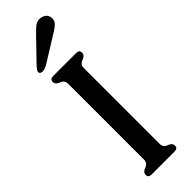

<svg xmlns="http://www.w3.org/2000/svg" viewBox="-318 -956 972 972"><g transform="rotate(-45 168.5 -470.0)"><path d="M224.6 -613.8V-71.8Q224.6 -45.9 249 -37.4Q273.4 -28.8 273.4 -10.3Q273.4 9.8 251 9.8H85.4Q63.5 9.8 63.5 -10.3Q63.5 -28.8 87.9 -37.4Q112.3 -45.9 112.3 -71.3V-613.8Q112.3 -639.2 87.9 -647.7Q63.5 -656.2 63.5 -675.3Q63.5 -695.3 85.9 -695.3H251Q273.4 -695.3 273.4 -675.3Q273.4 -656.2 249 -647.7Q224.6 -639.2 224.6 -613.8ZM106.4 -764.2Q82 -749 65.4 -749Q60.5 -749 59.1 -750Q46.4 -751.5 46.4 -763.2Q46.4 -772.9 65.9 -793.5L124.5 -854Q136.2 -866.2 168.2 -899.4Q200.2 -932.6 213.4 -940.9Q226.6 -948.7 241.2 -948.7Q252 -948.7 263.2 -944.3Q289.6 -933.1 289.6 -903.8Q289.6 -886.7 277.6 -874.8Q265.6 -862.8 252.9 -855Z"/></g></svg>

Font: Caudex
Style: Bold
Weight: 700
Version: Version 1.01